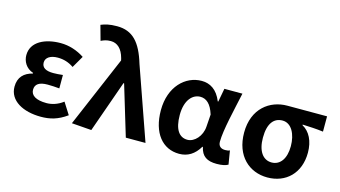

<svg xmlns="http://www.w3.org/2000/svg" viewBox="-90 -1138 2622 1479"><g transform="rotate(15 1221.0 -399.0)"><path d="M299 14C371 14 433 -1 505 -53L446 -146C401 -111 353 -99 314 -99C230 -99 188 -127 188 -172C188 -217 221 -239 287 -239C318 -239 349 -237 381 -234V-341C354 -338 328 -336 305 -336C244 -336 213 -356 213 -396C213 -436 252 -460 309 -460C356 -460 398 -447 437 -420L492 -515C436 -552 370 -574 302 -574C179 -574 69 -524 69 -416C69 -368 96 -316 155 -297V-292C87 -275 44 -234 44 -158C44 -46 158 14 299 14Z M785 -565 544 0 702 12 848 -401H853L974 0H1131L929 -575C880 -738 812 -812 688 -812C625 -812 593 -802 560 -789L593 -670C617 -681 636 -689 671 -689C722 -689 762 -654 781 -582Z M1402 14C1470 14 1523 -19 1562 -85H1566C1581 -13 1625 14 1701 14C1744 14 1773 7 1792 -4L1774 -113C1765 -108 1753 -106 1737 -106C1705 -106 1682 -121 1682 -158C1682 -249 1725 -424 1754 -560H1610L1590 -453H1586C1551 -541 1492 -574 1427 -574C1297 -574 1180 -463 1180 -275C1180 -93 1269 14 1402 14ZM1436 -107C1371 -107 1330 -160 1330 -277C1330 -398 1388 -453 1448 -453C1495 -453 1534 -422 1559 -341L1552 -242C1547 -167 1492 -107 1436 -107Z M2105 14C2252 14 2359 -86 2359 -251C2359 -343 2324 -412 2264 -445V-450C2323 -447 2368 -446 2429 -438V-560H2112C1974 -560 1844 -467 1844 -274C1844 -88 1961 14 2105 14ZM2107 -106C2039 -106 1994 -166 1994 -274C1994 -390 2040 -440 2107 -440C2179 -440 2219 -360 2219 -265C2219 -165 2175 -106 2107 -106Z"/></g></svg>

Font: Spoqa Han Sans Neo Bold
Style: Bold
Weight: 700
Designer: [Spoqa Han Sans Neo] Dong-huui Kim  Younghwa Kang  Yujin Lee  [Noto Sans] Ryoko NISHIZUKA  (kana & ideographs); Paul D. 
Foundry: Spoqa (http://www.spoqa-han-sans.com)
Version: Version 1.100;hotconv 1.0.109;makeotfexe 2.5.65596